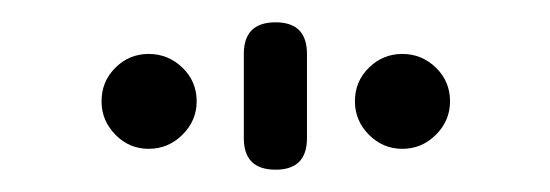

<svg xmlns="http://www.w3.org/2000/svg" viewBox="-20 -762 496 173"><path d="M385.5 -670.7Q385.5 -653.3 372.8 -640.6Q360.1 -627.9 342.5 -627.9Q325 -627.9 312.4 -640.6Q299.8 -653.3 299.8 -670.7Q299.8 -688.7 312.4 -701Q325 -713.4 342.5 -713.4Q360.1 -713.4 372.8 -701Q385.5 -688.7 385.5 -670.7ZM256.6 -637.5Q256.6 -609.1 228.3 -609.1Q199.7 -609.1 199.7 -637.5V-713.4Q199.7 -741.9 228.3 -741.9Q256.6 -741.9 256.6 -713.4ZM157.2 -670.7Q157.2 -653.3 144.4 -640.6Q131.6 -627.9 114 -627.9Q96.4 -627.9 84 -640.6Q71.5 -653.3 71.5 -670.7Q71.5 -688.7 84 -701Q96.4 -713.4 114 -713.4Q131.6 -713.4 144.4 -701Q157.2 -688.7 157.2 -670.7Z"/></svg>

Font: EnergyBar
Style: Regular
Weight: 400
Italic angle: -10°
Version: 1.0 2000-03-28